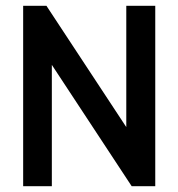

<svg xmlns="http://www.w3.org/2000/svg" viewBox="-20 -640 613 660"><path d="M432.6 0H513.7V-620.1H414.1V-203.1L139.6 -620.1H59.6V0H158.2V-417Z"/></svg>

Font: Gemunu Libre
Style: Bold
Weight: 700
Designer: Pushpananda Ekanayake, Sol Matas, Kosala Senevirathne
Foundry: Mooniak
Version: Version 1.001